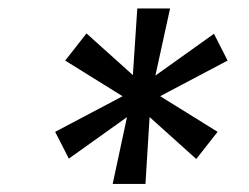

<svg xmlns="http://www.w3.org/2000/svg" viewBox="-20 -798 602 465"><path d="M312.8 -583.9 498.2 -716.2 531.2 -651.3 332 -546.1 146.7 -413.8 113.6 -478.7ZM307.2 -546.1 137.9 -651.3 189.5 -717.1 337.6 -583.9 507 -478.7 455.3 -412.9ZM298.4 -565 312.5 -777.5H391.9L345.4 -565L332.3 -352.5H252.9Z"/></svg>

Font: Pathway Extreme 8pt Thin
Style: Italic
Weight: 100
Italic angle: -8°
Designer: Eduardo Rodriguez Tunni
Foundry: Eduardo Rodriguez Tunni
Version: Version 1.000